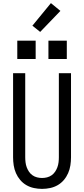

<svg xmlns="http://www.w3.org/2000/svg" viewBox="-20 -1205 540 1233"><path d="M250 8Q224 8 198 2.5Q172 -3 149.5 -16Q127 -29 110 -49Q93 -69 82.5 -93Q72 -117 68 -143Q64 -169 64 -195V-735H142V-195Q142 -179 144 -162.5Q146 -146 151.5 -131Q157 -116 166 -102.5Q175 -89 188.5 -79.5Q202 -70 218 -66Q234 -62 250 -62Q266 -62 282 -66Q298 -70 311.5 -79.5Q325 -89 334 -102.5Q343 -116 348.5 -131Q354 -146 356 -162.5Q358 -179 358 -195V-735H436V-195Q436 -169 432 -143Q428 -117 417.5 -93Q407 -69 390 -49Q373 -29 350.5 -16Q328 -3 302 2.5Q276 8 250 8ZM291 -826V-944H409V-826ZM91 -826V-944H209V-826ZM238 -1000 188 -1040 307 -1185 368 -1135Z"/></svg>

Font: Iosevka Fuck
Style: Regular
Weight: 400
Monospace: yes
Designer: Belleve Invis
Foundry: Belleve Invis
Version: Version 28.0.7; ttfautohint (v1.8.3)